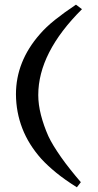

<svg xmlns="http://www.w3.org/2000/svg" viewBox="-20 -669 422 828"><path d="M333.5 -629.4Q145 -441.9 145 -259.3Q145 -218.3 156.7 -172.6Q168.5 -127 188.5 -82Q197.3 -63 211.4 -39.8Q225.6 -16.6 243.4 8.8Q261.2 34.2 283 61.5Q304.7 88.9 328.6 116.7L311.5 138.7Q259.8 106.4 222.2 75.7Q184.6 44.9 158.2 16.1Q103 -45.9 76.2 -115.5Q49.3 -185.1 48.8 -262.2Q48.8 -403.8 151.4 -521Q177.7 -551.8 217 -583.3Q256.3 -614.7 307.6 -648.9Z"/></svg>

Font: XB Niloofar
Style: Bold
Weight: 700
Designer: Behnam
Foundry: Irmug
Version: Version 7.201 2008